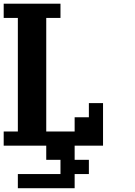

<svg xmlns="http://www.w3.org/2000/svg" viewBox="-20 -789 732 1040"><path d="M76.7 230.5V153.8H307.6V76.7H230.5V0H0V-76.7H76.7V-691.9H0V-769H307.6V-691.9H230.5V-76.7H384.3V-153.8H461.4V-230.5H538.1V0H384.3V76.7H461.4V153.8H384.3V230.5Z"/></svg>

Font: Good Old DOS
Style: Regular
Weight: 400
Designer: Vasily Draigo
Foundry: Vasily Draigo
Version: 1.0